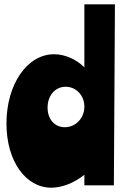

<svg xmlns="http://www.w3.org/2000/svg" viewBox="-20 -861 577 892"><path d="M514 -841H372V-548C337 -583 285 -609 231 -609C106 -609 10 -469 10 -287C10 -113 99 11 218 11C269 11 324 -11 372 -49V0H509ZM201 -361C201 -418 237 -458 285 -458C334 -458 372 -417 372 -366C372 -311 331 -270 281 -270C234 -270 201 -307 201 -361Z"/></svg>

Font: Ranchers
Style: Regular
Weight: 400
Designer: Pablo Impallari, Brenda Gallo
Foundry: Pablo Impallari, Brenda Gallo
Version: Version 1.000